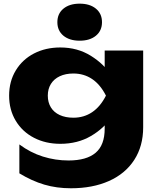

<svg xmlns="http://www.w3.org/2000/svg" viewBox="-20 -848 856 1050"><path d="M552.5 -240.9 559.4 -265.4V-408.2L552.5 -428.9V-571.8H763V-152.3Q763 -48.9 714.1 26.6Q665.2 102.1 576 141.8Q486.7 181.6 368 181.6Q289.8 181.6 222 161.6Q154.3 141.6 85.9 99.9V-58.1Q145.8 -13.4 214.2 8.1Q282.6 29.6 354.8 29.6Q453.3 29.6 502.9 -12.5Q552.5 -54.5 552.5 -144.2ZM29.9 -325Q29.9 -402.7 66.2 -462.7Q102.5 -522.7 166 -555.6Q229.5 -588.4 309.7 -588.4Q403.6 -588.4 476.6 -543Q549.6 -497.5 589.2 -434.3Q628.8 -371.1 628.8 -322.7Q628.8 -270.3 589.5 -208.6Q550.3 -146.9 477.4 -104.2Q404.6 -61.5 309.7 -61.5Q229.5 -61.5 166 -94.4Q102.5 -127.2 66.2 -187.3Q29.9 -247.3 29.9 -325ZM559.4 -325Q528.4 -386.1 483.5 -416Q438.6 -446 381.5 -446Q338.8 -446 307.1 -431.2Q275.3 -416.3 258.4 -389Q241.4 -361.7 241.4 -325Q241.4 -288.3 258.1 -261Q274.7 -233.7 306.4 -219Q338.2 -204.3 381.5 -204.3Q438.9 -204.3 484 -234.6Q529 -264.9 559.4 -325ZM293.7 -726.7Q293.7 -773.3 326.9 -800.7Q360.2 -828 415.7 -828Q471.3 -828 504.5 -800.7Q537.8 -773.3 537.8 -726.7Q537.8 -680.1 504.5 -652.7Q471.3 -625.4 415.7 -625.4Q360.2 -625.4 326.9 -652.7Q293.7 -680.1 293.7 -726.7Z"/></svg>

Font: Unbounded Variable
Style: Regular
Weight: 400
Designer: Luke Prowse, Jean-Baptiste Morizot, Fátima Lázaro, Florian Runge
Foundry: NaN
Version: Version 1.600;FEAKit 1.0